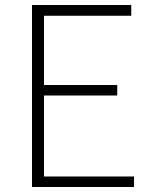

<svg xmlns="http://www.w3.org/2000/svg" viewBox="-20 -748 607 768"><path d="M108 0V-728H505V-685H156V-408H449V-366H156V-42H516V0Z"/></svg>

Font: Noto Sans TC Thin ExtraLight
Style: Regular
Weight: 250
Version: Version 2.004-H2;hotconv 1.0.118;makeotfexe 2.5.65603